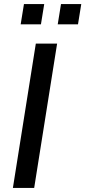

<svg xmlns="http://www.w3.org/2000/svg" viewBox="-20 -918 417 938"><path d="M43 0ZM43 0 155 -705H259L147 0ZM262 -799 278 -898H377L361 -799ZM81 -799 97 -898H196L180 -799Z"/></svg>

Font: Winston Medium
Style: Italic
Weight: 500
Italic angle: -9°
Designer: Original fonts by Vernon Adams / Changes by Cristiano Sobral
Foundry: Original fonts by Vernon Adams / Changes by Cristiano Sobral
Version: Version 2.503;July 17, 2020;FontCreator 13.0.0.2655 64-bit